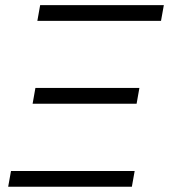

<svg xmlns="http://www.w3.org/2000/svg" viewBox="-20 -713 645 733"><path d="M11.2 0 22 -60.1H494.1L483.4 0ZM122.6 -633.3 133.3 -693.4H605.5L594.7 -633.3ZM104.5 -316.9 115.2 -377.4H512.2L501.5 -316.9Z"/></svg>

Font: Cascadia Code Light
Style: Italic
Weight: 300
Italic angle: -10°
Monospace: yes
Designer: Aaron Bell
Foundry: Saja Typeworks
Version: Version 2404.023; ttfautohint (v1.8.4)